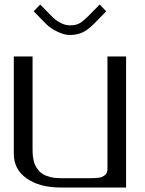

<svg xmlns="http://www.w3.org/2000/svg" viewBox="-20 -835 644 855"><path d="M453.1 -784.7 395.5 -726.1Q370.1 -700.7 345.9 -689.9Q321.8 -679.2 291.5 -679.2Q265.6 -679.2 234.9 -694.3Q204.1 -709.5 186.5 -727.1L129.9 -784.7L159.2 -814.9L203.1 -770Q216.3 -756.3 226.8 -747.6Q237.3 -738.8 255.1 -730.5Q272.9 -722.2 291.5 -722.2Q318.8 -722.2 335.4 -731.9Q352.1 -741.7 379.9 -770L423.8 -814.9ZM541.5 -583.5V0H250Q156.2 0 98.9 -40.3Q41.5 -80.6 41.5 -149.9V-583.5H125V-172.9Q125 -159.7 125.5 -149.9Q126 -140.1 128.7 -125.5Q131.3 -110.8 136.2 -100.3Q141.1 -89.8 150.4 -78.1Q159.7 -66.4 172.4 -58.8Q185.1 -51.3 205.1 -46.4Q225.1 -41.5 250 -41.5H375Q388.7 -41.5 395.8 -41.7Q402.8 -42 414.6 -43Q426.3 -43.9 432.6 -46.6Q439 -49.3 445.8 -54Q452.6 -58.6 455.6 -65.9Q458.5 -73.2 458.5 -83.5V-583.5Z"/></svg>

Font: Gputeks
Style: Regular
Weight: 500
Version: Version 0.9